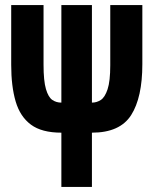

<svg xmlns="http://www.w3.org/2000/svg" viewBox="-20 -734 603 754"><path d="M221 -213Q144 -213 101.5 -244.5Q59 -276 41.5 -335.5Q24 -395 24 -479V-714H151V-480Q151 -416 160.5 -384Q170 -352 185.5 -341.5Q201 -331 221 -331V-714H341V-331Q360 -331 376 -341.5Q392 -352 402.5 -383.5Q413 -415 413 -478V-714H539V-482Q539 -351 495 -282Q451 -213 341 -213V0H221Z"/></svg>

Font: Noto Sans Mono SemiCondensed
Style: Bold
Weight: 700
Width: 4
Designer: Monotype Design Team
Foundry: Monotype Imaging Inc.
Version: Version 2.014